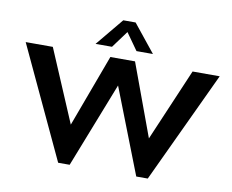

<svg xmlns="http://www.w3.org/2000/svg" viewBox="-93 -1019 1391 1150"><g transform="rotate(10 602.5 -444.0)"><path d="M1193 -668 875 10H805L603 -508L400 10H330L13 -668H178L365 -228L528 -668H678L840 -228L1028 -668ZM776 -730H676L603 -833L527 -730H427L566 -898H641Z"/></g></svg>

Font: Madhuban SemiBold
Style: Regular
Weight: 600
Designer: jaikishan Patel
Foundry: MagicType
Version: Version 1.000